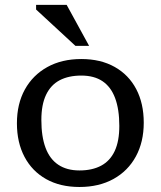

<svg xmlns="http://www.w3.org/2000/svg" viewBox="-20 -736 642 766"><path d="M297 -56Q348 -56 383.5 -75Q419 -94 437.5 -133.2Q456 -172.5 456 -233.5Q456 -300 439.2 -344.8Q422.5 -389.5 389 -412Q355.5 -434.5 304.5 -434.5Q253.5 -434.5 218 -415.8Q182.5 -397 163.8 -357.8Q145 -318.5 145 -257.5Q145 -191 161.8 -146.2Q178.5 -101.5 212.5 -78.8Q246.5 -56 297 -56ZM297 10Q220 10 164 -21.5Q108 -53 77.8 -110.2Q47.5 -167.5 47.5 -244Q47.5 -321.5 79.2 -379Q111 -436.5 168.8 -468.5Q226.5 -500.5 304.5 -500.5Q381.5 -500.5 437.5 -469Q493.5 -437.5 523.5 -380.5Q553.5 -323.5 553.5 -246.5Q553.5 -169.5 522 -111.8Q490.5 -54 432.8 -22Q375 10 297 10ZM335.5 -553H281L124 -698V-716.5H246Z"/></svg>

Font: Newsreader 9pt
Style: Regular
Weight: 400
Designer: Hugues Gentile
Foundry: Production Type
Version: Version 1.003